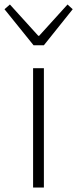

<svg xmlns="http://www.w3.org/2000/svg" viewBox="-45 -833 343 853"><path d="M102 -530H150V0H102ZM-25 -792 -1 -813 125 -674H129L255 -813L278 -792L150 -632H104Z"/></svg>

Font: Merged Yaku Han JP ExtraLight
Style: Regular
Weight: 250
Designer: Ryoko NISHIZUKA 西塚涼子 (kana, bopomofo & ideographs); Paul D. Hunt (Latin, Greek & Cyrillic); Sandoll Communications 산돌커뮤니
Foundry: Adobe
Version: Version 2.004